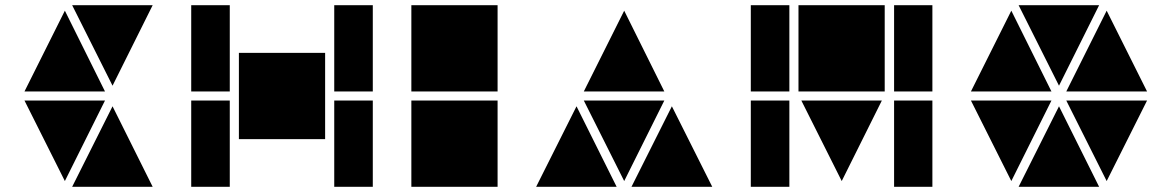

<svg xmlns="http://www.w3.org/2000/svg" viewBox="-20 -717 4497 737"><path d="M412 -388 257 -697H566ZM229 -22 74 -331H383ZM566 0H257L412 -309ZM383 -366H74L229 -676Z M862 -366H714V-697H862ZM1411 0H1263V-331H1411ZM1411 -366H1263V-697H1411ZM1228 -183H897V-514H1228ZM862 0H714V-331H862Z M1890 -366H1559V-697H1890ZM1890 0H1559V-331H1890Z M2376 -22 2221 -331H2530ZM2714 0H2404L2559 -309ZM2347 0H2038L2193 -309ZM2530 -366H2221L2376 -676Z M3211 -22 3056 -331H3365ZM3010 0H2862V-331H3010ZM3010 -366H2862V-697H3010ZM3559 0H3412V-331H3559ZM3559 -366H3412V-697H3559ZM3376 -366H3045V-697H3376Z M4045 -388 3890 -697H4199ZM4383 -366H4073L4228 -676ZM4228 -22 4073 -331H4383ZM4016 -366H3707L3862 -676ZM4199 0H3890L4045 -309ZM3862 -22 3707 -331H4016Z"/></svg>

Font: Geotalism
Style: Regular
Weight: 400
Designer: GGBotNet
Foundry: GGBotNet
Version: 1.00